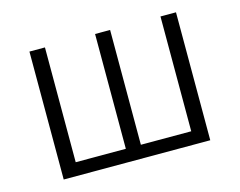

<svg xmlns="http://www.w3.org/2000/svg" viewBox="-80 -656 971 777"><g transform="rotate(-15 405.5 -268.0)"><path d="M163 -536V-55H373V-536H436V-55H647V-536H712V0H98V-536Z"/></g></svg>

Font: 寒蝉端黑体 Light
Style: Regular
Weight: 300
Designer: ChillDuanSans {Warren2060}; 
Source Han Sans {Ryoko NISHIZUKA 西塚涼子 (kana, bopomofo & ideographs); Paul D. Hunt (Latin, G
Foundry: ChillType&Adobe
Version: Version 1.300;Glyphs 3.3 (3306)